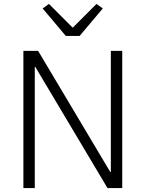

<svg xmlns="http://www.w3.org/2000/svg" viewBox="-20 -957 741 977"><path d="M385 -774H315L197 -914L229 -937L350 -816L471 -937L503 -914ZM527 0 160 -616H157V0H99V-698H174L541 -82H544V-698H602V0Z"/></svg>

Font: IBM Plex Sans Light
Style: Regular
Weight: 300
Designer: Mike Abbink, Paul van der Laan, Pieter van Rosmalen
Foundry: Bold Monday
Version: Version 3.0